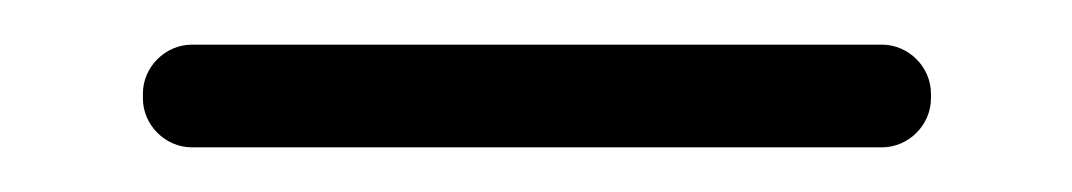

<svg xmlns="http://www.w3.org/2000/svg" viewBox="-20 -665 480 86"><path d="M66 -599H375C387 -599 397 -609 397 -621V-623C397 -635 387 -645 375 -645H66C54 -645 44 -635 44 -623V-621C44 -609 54 -599 66 -599Z"/></svg>

Font: DIN Rundschrift
Style: Breit
Weight: 400
Width: 7
Version: Version 1.027